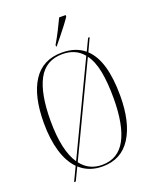

<svg xmlns="http://www.w3.org/2000/svg" viewBox="-174 -1028 938 1166"><g transform="rotate(-20 295.0 -445.5)"><path d="M277 -781Q300 -820 319.5 -858.5Q339 -897 355 -931H397V-921Q386 -904 365.5 -877Q345 -850 322.5 -822Q300 -794 281 -771H277ZM141 -50Q95 -97 71.5 -176Q48 -255 48 -359Q48 -534 110 -629.5Q172 -725 296 -725Q385 -725 441 -678L478 -755H488L449 -671Q496 -627 518.5 -548.5Q541 -470 541 -358Q541 -186 478.5 -88Q416 10 295 10Q207 10 149 -43L109 40H98ZM430 -656Q382 -715 296 -715Q189 -715 140 -624.5Q91 -534 91 -358Q91 -166 153 -75ZM295 0Q399 0 448.5 -92Q498 -184 498 -358Q498 -458 484 -530.5Q470 -603 437 -647L160 -66Q210 0 295 0Z"/></g></svg>

Font: Noto Serif Display Condensed ExtraLight
Style: Regular
Weight: 200
Width: 3
Designer: Monotype Design Team
Foundry: Monotype Imaging Inc.
Version: Version 2.009